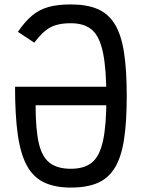

<svg xmlns="http://www.w3.org/2000/svg" viewBox="-20 -834 640 868"><path d="M300 -814Q372 -814 420.5 -793.5Q469 -773 498.5 -725.5Q528 -678 540.5 -598Q553 -518 553 -400Q553 -282 540.5 -202Q528 -122 498.5 -74.5Q469 -27 420.5 -6.5Q372 14 300 14Q229 14 180 -9Q131 -32 102 -84.5Q73 -137 60.5 -224.5Q48 -312 48 -442H509V-358H141Q141 -249 155.5 -186.5Q170 -124 205 -97.5Q240 -71 300 -71Q362 -71 396.5 -100Q431 -129 446 -199Q461 -269 461 -391Q461 -520 446 -594Q431 -668 396.5 -698.5Q362 -729 300 -729Q263 -729 234.5 -721Q206 -713 183 -693.5Q160 -674 135 -641L61 -690Q93 -737 125.5 -764Q158 -791 199.5 -802.5Q241 -814 300 -814Z"/></svg>

Font: Victor Mono SemiBold
Style: Regular
Weight: 600
Monospace: yes
Designer: Rune Bjørnerås
Version: Version 1.561;gftools[0.9.30]